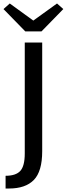

<svg xmlns="http://www.w3.org/2000/svg" viewBox="-42 -943 383 1101"><path d="M14 -923 149 -825 285 -923 321 -891 196 -763H103L-22 -891ZM100 -63V-699H200V-76Q200 40 152 89Q104 138 10 138H-10V65Q49 65 74.5 37Q100 9 100 -63Z"/></svg>

Font: Voces
Style: Regular
Weight: 400
Designer: Ana Paula Megda, Pablo Ugerman
Foundry: Ana Paula Megda, Pablo Ugerman
Version: Version 1.100